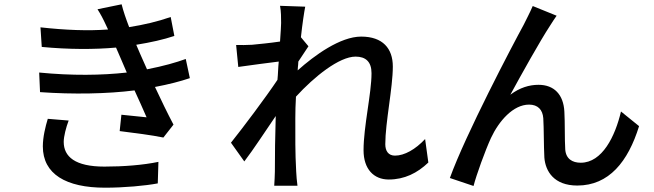

<svg xmlns="http://www.w3.org/2000/svg" viewBox="-20 -825 3040 892"><path d="M862 -462 843 -551C799 -535 740 -518 663 -503C650 -532 639 -556 631 -575L613 -617C681 -628 739 -641 790 -658L773 -746C713 -725 649 -710 580 -699C565 -738 553 -773 545 -805L433 -782C448 -758 458 -740 474 -705L482 -688C389 -681 285 -685 168 -698L174 -607C299 -595 419 -595 519 -604C526 -587 534 -570 542 -551L569 -488C452 -475 315 -473 162 -488L166 -397C319 -386 480 -389 605 -405C625 -362 644 -319 661 -280C632 -283 589 -287 544 -292L536 -216C600 -208 687 -197 739 -186L786 -246C758 -299 728 -361 700 -421C764 -433 818 -447 862 -462ZM299 -265 202 -273C191 -237 179 -188 179 -145C179 -16 287 47 468 47C557 47 655 38 713 27L716 -73C644 -58 553 -51 465 -51C329 -51 276 -97 276 -166C276 -191 287 -234 299 -265Z M1970 -70 1955 -179C1910 -131 1859 -102 1815 -102C1784 -102 1770 -124 1770 -155C1770 -256 1805 -417 1805 -516C1805 -600 1758 -655 1658 -655C1561 -655 1441 -568 1363 -498C1363 -504 1364 -509 1364 -514L1365 -523C1365 -528 1366 -533 1366 -539C1382 -564 1400 -591 1413 -610L1378 -652C1385 -716 1393 -769 1398 -794L1281 -798C1286 -771 1286 -743 1286 -718C1286 -707 1284 -675 1281 -632C1234 -625 1182 -620 1151 -617C1123 -616 1102 -615 1077 -616L1087 -514C1147 -522 1230 -534 1275 -539C1272 -511 1272 -482 1269 -454C1215 -373 1109 -232 1053 -162L1115 -75C1158 -131 1215 -219 1261 -286C1258 -174 1257 -120 1257 -27C1257 -11 1255 21 1254 38H1362C1359 18 1357 -10 1356 -29C1351 -120 1352 -189 1352 -276C1352 -308 1353 -341 1355 -376C1440 -469 1556 -562 1632 -562C1679 -562 1706 -538 1706 -485C1706 -391 1669 -237 1669 -127C1669 -39 1717 9 1786 9C1859 9 1919 -21 1970 -70Z M2566 -752 2455 -797C2440 -762 2425 -735 2413 -710C2361 -615 2142 -198 2070 2L2180 39C2193 -12 2234 -125 2261 -184C2298 -263 2364 -339 2438 -339C2479 -339 2501 -315 2504 -276C2507 -228 2506 -149 2509 -93C2514 -29 2554 37 2662 37C2809 37 2898 -74 2949 -239L2865 -307C2838 -192 2778 -69 2678 -69C2639 -69 2609 -87 2606 -131C2603 -177 2605 -255 2602 -306C2598 -386 2554 -431 2482 -431C2439 -431 2395 -418 2351 -385C2401 -477 2489 -635 2535 -705C2546 -722 2557 -740 2566 -752Z"/></svg>

Font: Spoqa Han Sans Neo Medium
Style: Regular
Weight: 500
Designer: [Spoqa Han Sans Neo] Dong-huui Kim ___ Younghwa Kang ___ Yujin Lee ___ [Noto Sans] Ryoko NISHIZUKA ____ (kana & ideograp
Foundry: Spoqa (http://www.spoqa-han-sans.com)
Version: Version 1.100;hotconv 1.0.109;makeotfexe 2.5.65596